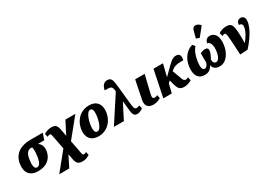

<svg xmlns="http://www.w3.org/2000/svg" viewBox="22 -1973 4714 3367"><g transform="rotate(-30 2379.0 -289.0)"><path d="M264 10C451 10 546 -99 563 -224C578 -325 540 -375 495 -407H622L666 -536H410C216 -536 71 -447 44 -258C21 -90 99 10 264 10ZM276 -58C224 -58 212 -127 228 -239C245 -361 288 -407 354 -407H375C382 -375 391 -330 377 -233C359 -108 327 -58 276 -58Z M552 240H754L866 18L888 131C905 227 950 250 1022 250C1078 250 1113 236 1167 205L1153 137C1140 145 1124 153 1105 153C1082 153 1076 142 1070 108L1019 -158L1326 -536H1124L995 -283L968 -424C951 -517 916 -543 839 -543C788 -543 739 -527 688 -498L703 -430C716 -438 734 -447 752 -447C774 -447 779 -437 784 -410L841 -116Z M1485 10C1713 10 1814 -193 1814 -339C1814 -485 1721 -546 1608 -546C1382 -546 1275 -350 1275 -197C1275 -59 1361 10 1485 10ZM1508 -74C1473 -74 1453 -102 1453 -168C1453 -277 1509 -469 1585 -469C1617 -469 1638 -443 1638 -380C1638 -283 1592 -74 1508 -74Z M1797 0H1999L2154 -304H2159L2174 -150C2186 -30 2199 10 2272 10C2305 10 2341 -6 2386 -35L2371 -103C2355 -94 2331 -87 2312 -87C2266 -87 2260 -123 2248 -232L2215 -559C2200 -704 2191 -770 2103 -770C2041 -770 1996 -729 1977 -635C2109 -635 2126 -636 2137 -524V-522Z M2602 10C2662 10 2719 -19 2747 -35L2732 -103C2714 -93 2698 -87 2676 -87C2636 -87 2628 -113 2642 -173L2729 -536H2537L2462 -167C2436 -43 2496 10 2602 10Z M2798 0H2969L3013 -180L3052 -216L3075 -130C3102 -31 3130 10 3220 10C3284 10 3337 -14 3372 -35L3357 -103C3335 -90 3319 -87 3308 -87C3273 -87 3261 -107 3248 -141L3178 -330L3179 -331C3249 -394 3293 -404 3435 -404C3452 -483 3441 -539 3364 -539C3290 -539 3249 -499 3096 -345L3039 -288L3100 -536H2908Z M3882 -600 4016 -767 4017 -779C3970 -836 3879 -856 3856 -772L3816 -623ZM3468 -256C3445 -95 3501 10 3638 10C3723 10 3769 -35 3797 -95C3808 -35 3850 10 3938 10C4082 10 4166 -140 4186 -278C4212 -464 4139 -544 4048 -544C3989 -544 3956 -505 3945 -451C4000 -445 4036 -379 4018 -249C4005 -154 3969 -86 3918 -86C3889 -86 3862 -110 3859 -166C3897 -242 3909 -268 3917 -307C3929 -362 3903 -383 3858 -383C3826 -383 3792 -372 3763 -357C3763 -313 3760 -240 3763 -166C3748 -122 3724 -86 3688 -86C3639 -86 3628 -151 3642 -256C3658 -368 3691 -453 3745 -513L3705 -560C3572 -521 3489 -404 3468 -256Z M4226 -497 4244 -427C4257 -436 4275 -443 4287 -443C4325 -443 4328 -430 4350 9L4504 -1C4590 -93 4753 -300 4753 -456C4753 -518 4718 -546 4674 -546C4618 -546 4590 -504 4589 -452C4624 -452 4653 -438 4653 -394C4653 -312 4577 -192 4521 -126H4519C4527 -520 4488 -543 4373 -543C4313 -543 4256 -518 4226 -497Z"/></g></svg>

Font: Noto Serif SemiCondensed Black
Style: Italic
Weight: 900
Width: 4
Italic angle: -12°
Designer: Monotype Design Team
Foundry: Monotype Imaging Inc.
Version: Version 2.014